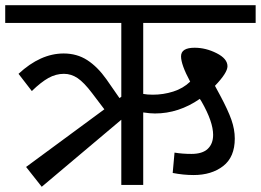

<svg xmlns="http://www.w3.org/2000/svg" viewBox="-40 -709 1000 736"><path d="M509 -349Q524 -346 546 -346Q586 -346 624 -358Q662 -370 689 -396Q654 -461 654 -493Q654 -526 706 -526Q749 -526 790.5 -505Q832 -484 832 -455Q832 -430 784 -380L804 -343Q834 -287 847 -250Q860 -213 860 -178Q860 -107 815.5 -72.5Q771 -38 702 -38Q663 -38 622 -46L629 -124Q659 -119 694 -119Q736 -119 756.5 -138.5Q777 -158 777 -192Q777 -242 733 -319L726 -330Q645 -274 554 -274Q535 -274 509 -278V0H425V-250L120 7L60 -69L360 -290L313 -352Q282 -393 257.5 -409.5Q233 -426 205 -426Q174 -426 145.5 -410Q117 -394 82 -360L31 -426Q115 -504 204 -504Q255 -504 294.5 -478.5Q334 -453 368 -405L418 -333L425 -338V-621H-20V-689H940V-621H509Z"/></svg>

Font: FiraGO
Style: Regular
Weight: 400
Designer: bBox Type
Foundry: bBox Type GmbH
Version: Version 1.001;April 20, 2020;FontCreator 12.0.0.2555 64-bit